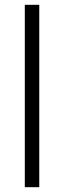

<svg xmlns="http://www.w3.org/2000/svg" viewBox="-20 -777 265 797"><path d="M83 0V-757H143V0Z"/></svg>

Font: Plus Jakarta Sans Light
Style: Regular
Weight: 300
Designer: Gumpita Rahayu
Foundry: Tokotype
Version: Version 2.006; ttfautohint (v1.8.4.7-5d5b)